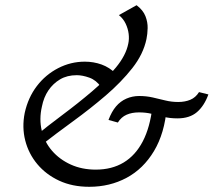

<svg xmlns="http://www.w3.org/2000/svg" viewBox="-20 -712 821 738"><path d="M323 6Q258 6 207.5 -17.5Q157 -41 123.5 -81Q90 -121 77 -172Q64 -223 75 -278Q88 -337 121.5 -381Q155 -425 203.5 -450Q252 -475 306 -475Q340 -475 370.5 -464Q401 -453 425 -429L368 -378Q350 -404 323.5 -413.5Q297 -423 275 -423Q238 -423 211 -407Q184 -391 166 -364.5Q148 -338 141 -302Q130 -254 140.5 -210Q151 -166 180 -132.5Q209 -99 252 -79.5Q295 -60 348 -60Q410 -60 455.5 -87.5Q501 -115 529 -169Q557 -223 566 -303L621 -299Q613 -200 572 -131.5Q531 -63 466.5 -28.5Q402 6 323 6ZM136 -152 111 -185Q162 -227 221 -271Q280 -315 333.5 -360.5Q387 -406 425.5 -452.5Q464 -499 473 -544Q477 -562 474.5 -582Q472 -602 463 -621Q454 -640 437 -654L505 -692Q530 -673 539 -650Q548 -627 547.5 -604Q547 -581 543 -562Q531 -504 488.5 -450Q446 -396 386.5 -345Q327 -294 261 -246Q195 -198 136 -152ZM433 -241 397 -251Q409 -283 426 -303Q443 -323 466 -333Q489 -343 515 -343Q542 -343 566.5 -337.5Q591 -332 615 -326Q639 -320 665 -320Q691 -320 711.5 -328.5Q732 -337 745 -358L781 -349Q765 -305 737 -281Q709 -257 662 -257Q633 -257 609 -263Q585 -269 563 -274.5Q541 -280 514 -280Q487 -280 466.5 -271Q446 -262 433 -241Z"/></svg>

Font: Ysabeau Infant Medium
Style: Italic
Weight: 500
Italic angle: -12°
Designer: Christian Thalmann (Catharsis Fonts)
Version: Version 2.001;gftools[0.9.30]; featfreeze: ss01,ss02,lnum